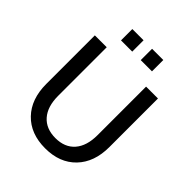

<svg xmlns="http://www.w3.org/2000/svg" viewBox="-251 -1061 1216 1216"><g transform="rotate(45 357.5 -452.5)"><path d="M186.5 -284.2Q186.5 -187.5 232.9 -134.8Q279.3 -82 363.3 -82Q447.3 -82 493.2 -134.8Q539.1 -187.5 539.1 -284.2V-718.8H645.5V-284.2Q645.5 -148.4 569.3 -69.3Q493.2 9.8 363.3 9.8Q232.4 9.8 156.2 -69.3Q80.1 -148.4 80.1 -284.2V-718.8H186.5ZM219.7 -813.5V-915H320.3V-813.5ZM396.5 -813.5V-915H497.1V-813.5Z"/></g></svg>

Font: Min Sans Medium
Style: Regular
Weight: 500
Designer: Jinseong-Kim, NotoSansCJK, Nunito
Foundry: Jinseong-Kim
Version: Version 1.400;Glyphs 3.1.2 (3151)